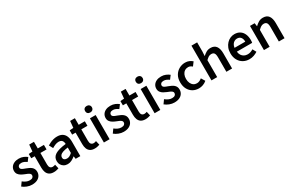

<svg xmlns="http://www.w3.org/2000/svg" viewBox="178 -2302 5755 3816"><g transform="rotate(-30 3056.0 -393.5)"><path d="M238 14Q181 14 125 -8Q69 -30 28 -64L88 -148Q125 -119 162 -102Q199 -85 241 -85Q286 -85 308 -104Q330 -123 330 -152Q330 -175 312.5 -190.5Q295 -206 267.5 -218Q240 -230 211 -241Q175 -255 140 -275Q105 -295 82 -326Q59 -357 59 -403Q59 -451 83.5 -488.5Q108 -526 153.5 -547.5Q199 -569 261 -569Q319 -569 365.5 -549Q412 -529 445 -502L385 -422Q356 -443 326 -456.5Q296 -470 264 -470Q222 -470 202 -452.5Q182 -435 182 -409Q182 -387 197.5 -373Q213 -359 239 -348.5Q265 -338 295 -327Q324 -316 352 -303Q380 -290 403 -271Q426 -252 439.5 -225Q453 -198 453 -159Q453 -111 428.5 -71.5Q404 -32 356 -9Q308 14 238 14Z M738 14Q674 14 635.5 -11.5Q597 -37 579.5 -82.5Q562 -128 562 -188V-451H483V-549L570 -555L584 -707H693V-555H834V-451H693V-187Q693 -139 712.5 -114.5Q732 -90 772 -90Q786 -90 801.5 -94Q817 -98 829 -103L851 -7Q829 0 800.5 7Q772 14 738 14Z M1056 14Q1007 14 970.5 -7Q934 -28 913 -64.5Q892 -101 892 -149Q892 -239 970 -287.5Q1048 -336 1218 -355Q1217 -385 1207.5 -409.5Q1198 -434 1176.5 -448.5Q1155 -463 1118 -463Q1076 -463 1037 -447Q998 -431 961 -408L914 -496Q945 -515 980.5 -531.5Q1016 -548 1056.5 -558.5Q1097 -569 1141 -569Q1211 -569 1257 -541Q1303 -513 1326 -459.5Q1349 -406 1349 -329V0H1242L1232 -61H1228Q1191 -30 1148 -8Q1105 14 1056 14ZM1098 -90Q1131 -90 1159.5 -105.5Q1188 -121 1218 -149V-273Q1143 -264 1099 -248Q1055 -232 1036.5 -209.5Q1018 -187 1018 -159Q1018 -122 1040.5 -106Q1063 -90 1098 -90Z M1677 14Q1613 14 1574.5 -11.5Q1536 -37 1518.5 -82.5Q1501 -128 1501 -188V-451H1422V-549L1509 -555L1523 -707H1632V-555H1773V-451H1632V-187Q1632 -139 1651.5 -114.5Q1671 -90 1711 -90Q1725 -90 1740.5 -94Q1756 -98 1768 -103L1790 -7Q1768 0 1739.5 7Q1711 14 1677 14Z M1890 0V-555H2021V0ZM1956 -652Q1920 -652 1899 -672.5Q1878 -693 1878 -727Q1878 -760 1899 -780.5Q1920 -801 1956 -801Q1990 -801 2012 -780.5Q2034 -760 2034 -727Q2034 -693 2012 -672.5Q1990 -652 1956 -652Z M2341 14Q2284 14 2228 -8Q2172 -30 2131 -64L2191 -148Q2228 -119 2265 -102Q2302 -85 2344 -85Q2389 -85 2411 -104Q2433 -123 2433 -152Q2433 -175 2415.5 -190.5Q2398 -206 2370.5 -218Q2343 -230 2314 -241Q2278 -255 2243 -275Q2208 -295 2185 -326Q2162 -357 2162 -403Q2162 -451 2186.5 -488.5Q2211 -526 2256.5 -547.5Q2302 -569 2364 -569Q2422 -569 2468.5 -549Q2515 -529 2548 -502L2488 -422Q2459 -443 2429 -456.5Q2399 -470 2367 -470Q2325 -470 2305 -452.5Q2285 -435 2285 -409Q2285 -387 2300.5 -373Q2316 -359 2342 -348.5Q2368 -338 2398 -327Q2427 -316 2455 -303Q2483 -290 2506 -271Q2529 -252 2542.5 -225Q2556 -198 2556 -159Q2556 -111 2531.5 -71.5Q2507 -32 2459 -9Q2411 14 2341 14Z M2841 14Q2777 14 2738.5 -11.5Q2700 -37 2682.5 -82.5Q2665 -128 2665 -188V-451H2586V-549L2673 -555L2687 -707H2796V-555H2937V-451H2796V-187Q2796 -139 2815.5 -114.5Q2835 -90 2875 -90Q2889 -90 2904.5 -94Q2920 -98 2932 -103L2954 -7Q2932 0 2903.5 7Q2875 14 2841 14Z M3054 0V-555H3185V0ZM3120 -652Q3084 -652 3063 -672.5Q3042 -693 3042 -727Q3042 -760 3063 -780.5Q3084 -801 3120 -801Q3154 -801 3176 -780.5Q3198 -760 3198 -727Q3198 -693 3176 -672.5Q3154 -652 3120 -652Z M3505 14Q3448 14 3392 -8Q3336 -30 3295 -64L3355 -148Q3392 -119 3429 -102Q3466 -85 3508 -85Q3553 -85 3575 -104Q3597 -123 3597 -152Q3597 -175 3579.5 -190.5Q3562 -206 3534.5 -218Q3507 -230 3478 -241Q3442 -255 3407 -275Q3372 -295 3349 -326Q3326 -357 3326 -403Q3326 -451 3350.5 -488.5Q3375 -526 3420.5 -547.5Q3466 -569 3528 -569Q3586 -569 3632.5 -549Q3679 -529 3712 -502L3652 -422Q3623 -443 3593 -456.5Q3563 -470 3531 -470Q3489 -470 3469 -452.5Q3449 -435 3449 -409Q3449 -387 3464.5 -373Q3480 -359 3506 -348.5Q3532 -338 3562 -327Q3591 -316 3619 -303Q3647 -290 3670 -271Q3693 -252 3706.5 -225Q3720 -198 3720 -159Q3720 -111 3695.5 -71.5Q3671 -32 3623 -9Q3575 14 3505 14Z M4068 14Q3992 14 3931.5 -20.5Q3871 -55 3835.5 -120.5Q3800 -186 3800 -277Q3800 -370 3839 -435Q3878 -500 3941.5 -534.5Q4005 -569 4079 -569Q4131 -569 4171 -551Q4211 -533 4241 -506L4178 -422Q4156 -441 4134 -451Q4112 -461 4086 -461Q4042 -461 4007.5 -438.5Q3973 -416 3954 -374.5Q3935 -333 3935 -277Q3935 -222 3954 -180.5Q3973 -139 4006 -116.5Q4039 -94 4081 -94Q4114 -94 4143 -107.5Q4172 -121 4196 -141L4249 -54Q4210 -20 4162.5 -3Q4115 14 4068 14Z M4359 0V-797H4490V-591L4484 -485Q4519 -518 4561.5 -543.5Q4604 -569 4661 -569Q4750 -569 4791 -511Q4832 -453 4832 -348V0H4701V-331Q4701 -400 4680.5 -428Q4660 -456 4615 -456Q4579 -456 4551.5 -438.5Q4524 -421 4490 -388V0Z M5227 14Q5150 14 5088 -21Q5026 -56 4989.5 -121Q4953 -186 4953 -277Q4953 -345 4974.5 -398.5Q4996 -452 5032.5 -490.5Q5069 -529 5114.5 -549Q5160 -569 5209 -569Q5284 -569 5335 -535.5Q5386 -502 5412 -442.5Q5438 -383 5438 -305Q5438 -286 5436.5 -269.5Q5435 -253 5432 -242H5081Q5086 -193 5108 -159Q5130 -125 5164.5 -106.5Q5199 -88 5244 -88Q5279 -88 5310 -98.5Q5341 -109 5372 -128L5417 -46Q5378 -20 5329 -3Q5280 14 5227 14ZM5079 -331H5326Q5326 -394 5297 -430.5Q5268 -467 5211 -467Q5180 -467 5152 -451.5Q5124 -436 5104.5 -406Q5085 -376 5079 -331Z M5563 0V-555H5670L5681 -480H5683Q5720 -517 5764 -543Q5808 -569 5865 -569Q5954 -569 5995 -511Q6036 -453 6036 -348V0H5905V-331Q5905 -400 5884.5 -428Q5864 -456 5819 -456Q5783 -456 5755.5 -438.5Q5728 -421 5694 -388V0Z"/></g></svg>

Font: Noto Sans JP Thin SemiBold
Style: Regular
Weight: 600
Version: Version 2.004-H2;hotconv 1.0.118;makeotfexe 2.5.65603